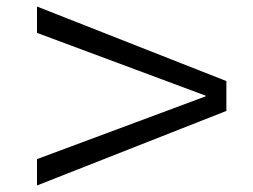

<svg xmlns="http://www.w3.org/2000/svg" viewBox="-20 -584 775 588"><path d="M93.3 -16V-96.7L609.9 -289V-291L93.3 -483.3V-564L673.3 -335.7V-244.3Z"/></svg>

Font: M PLUS 1 Thin
Style: Regular
Weight: 100
Designer: Coji Morishita
Foundry: UNDERFOREST DESIGN
Version: Version 1.001